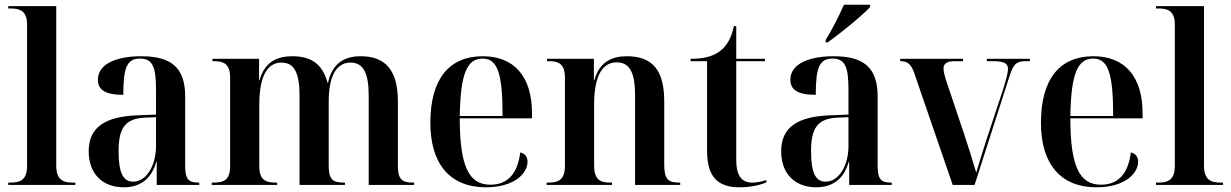

<svg xmlns="http://www.w3.org/2000/svg" viewBox="-20 -786 5232 816"><path d="M15 0H300V-10H289C247 -10 219 -23 219 -82V-760H15V-750H27C63 -750 95 -740 95 -683V-81C95 -22 67 -10 25 -10H15Z M506 10C570 10 622 -20 644 -98H646V0H827V-10H823C781 -10 767 -25 767 -81V-376C767 -502 704 -547 580 -547C478 -547 396 -516 396 -447C396 -401 433 -383 504 -383C504 -498 519 -537 575 -537C628 -537 643 -503 643 -406V-299L566 -296C426 -291 357 -245 357 -143C357 -47 416 10 506 10ZM546 -14C504 -14 484 -50 484 -143C484 -241 511 -282 596 -286L643 -288V-165C643 -85 604 -14 546 -14Z M880 0H1158V-10H1152C1108 -10 1082 -21 1082 -81V-342C1082 -448 1109 -520 1176 -520C1231 -520 1253 -476 1253 -379V0H1446V-10H1443C1394 -10 1377 -22 1377 -84V-354C1377 -451 1403 -520 1470 -520C1525 -520 1547 -474 1547 -379V0H1740V-10H1737C1689 -10 1671 -22 1671 -83V-355C1671 -488 1618 -547 1513 -547C1438 -547 1391 -512 1374 -434H1372C1351 -515 1301 -547 1223 -547C1159 -547 1105 -524 1083 -445H1081V-536H883V-526H889C931 -526 958 -514 958 -457V-80C958 -21 931 -10 888 -10H880Z M2045 10C2166 10 2222 -49 2222 -99C2222 -118 2212 -134 2191 -138C2179 -40 2131 -1 2064 -1C1973 -1 1934 -79 1934 -283H2241V-305C2241 -463 2163 -547 2032 -547C1890 -547 1809 -452 1809 -264C1809 -91 1891 10 2045 10ZM2116 -293H1934C1937 -473 1965 -537 2031 -537C2095 -537 2116 -473 2116 -293Z M2303 0H2581V-10H2573C2530 -10 2505 -23 2505 -83V-342C2505 -450 2533 -521 2601 -521C2658 -521 2679 -474 2679 -382V0H2871V-10H2867C2820 -10 2803 -24 2803 -86V-356C2803 -490 2751 -547 2644 -547C2583 -547 2528 -525 2506 -445H2504V-536H2305V-526H2313C2356 -526 2381 -513 2381 -455V-84C2381 -23 2356 -10 2311 -10H2303Z M3123 10C3175 10 3218 -2 3237 -11V-21C3214 -13 3194 -10 3177 -10C3132 -10 3109 -39 3109 -107V-526H3231V-536H3109V-675H3099C3089 -627 3070 -591 3039 -568C3009 -546 2970 -536 2915 -536V-526H2985V-146C2985 -30 3034 10 3123 10Z M3489 -616V-606H3498C3554 -646 3646 -721 3678 -756V-766H3567C3547 -721 3517 -661 3489 -616ZM3449 10C3513 10 3565 -20 3587 -98H3589V0H3770V-10H3766C3724 -10 3710 -25 3710 -81V-376C3710 -502 3647 -547 3523 -547C3421 -547 3339 -516 3339 -447C3339 -401 3376 -383 3447 -383C3447 -498 3462 -537 3518 -537C3571 -537 3586 -503 3586 -406V-299L3509 -296C3369 -291 3300 -245 3300 -143C3300 -47 3359 10 3449 10ZM3489 -14C3447 -14 3427 -50 3427 -143C3427 -241 3454 -282 3539 -286L3586 -288V-165C3586 -85 3547 -14 3489 -14Z M3865 -477 4029 0H4122L4270 -461C4288 -517 4301 -526 4342 -526H4357V-536H4174V-526H4199C4249 -526 4264 -516 4264 -493C4264 -479 4258 -455 4246 -415L4172 -191C4157 -144 4142 -96 4129 -52C4113 -107 4095 -163 4077 -218L4001 -444C3995 -463 3990 -481 3990 -494C3990 -517 4005 -526 4040 -526H4073V-536H3806V-526C3835 -526 3851 -516 3865 -477Z M4640 10C4761 10 4817 -49 4817 -99C4817 -118 4807 -134 4786 -138C4774 -40 4726 -1 4659 -1C4568 -1 4529 -79 4529 -283H4836V-305C4836 -463 4758 -547 4627 -547C4485 -547 4404 -452 4404 -264C4404 -91 4486 10 4640 10ZM4711 -293H4529C4532 -473 4560 -537 4626 -537C4690 -537 4711 -473 4711 -293Z M4893 0H5178V-10H5167C5125 -10 5097 -23 5097 -82V-760H4893V-750H4905C4941 -750 4973 -740 4973 -683V-81C4973 -22 4945 -10 4903 -10H4893Z"/></svg>

Font: Noto Serif Display SemiCondensed SemiBold
Style: Regular
Weight: 600
Width: 4
Designer: Monotype Design Team
Foundry: Monotype Imaging Inc.
Version: Version 2.009